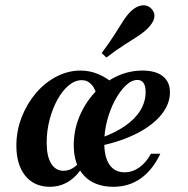

<svg xmlns="http://www.w3.org/2000/svg" viewBox="-20 -695 709 726"><path d="M168.5 11.3Q109.7 11.3 75.8 -30.2Q41.9 -71.8 41.9 -144.4Q41.9 -200 61.7 -251.2Q81.5 -302.4 115.3 -342.3Q149.2 -382.3 193.1 -405.2Q237.1 -428.2 284.7 -428.2Q320.2 -428.2 353.2 -414.1Q386.3 -400 416.1 -372.6L347.6 -323.4Q342.7 -356.5 327 -374.2Q311.3 -391.9 289.5 -391.9Q263.7 -391.9 239.9 -372.2Q216.1 -352.4 197.6 -319Q179 -285.5 167.7 -243.1Q156.5 -200.8 156.5 -155.6Q156.5 -104 173.4 -76.6Q190.3 -49.2 220.2 -49.2Q242.7 -49.2 262.5 -64.1Q282.3 -79 300.8 -110.5L308.9 -96Q285.5 -42.7 249.6 -15.7Q213.7 11.3 168.5 11.3ZM408.9 11.3Q337.9 11.3 298.4 -30.2Q258.9 -71.8 258.9 -146Q258.9 -202.4 279.8 -253.2Q300.8 -304 336.7 -343.5Q372.6 -383.1 419.8 -405.6Q466.9 -428.2 518.5 -428.2Q568.5 -428.2 595.6 -406.9Q622.6 -385.5 622.6 -346Q622.6 -301.6 590.3 -261.7Q558.1 -221.8 499.6 -191.5Q441.1 -161.3 360.5 -143.5L361.3 -173.4Q415.3 -192.7 453.2 -219Q491.1 -245.2 510.9 -277.8Q530.6 -310.5 530.6 -346.8Q530.6 -370.2 522.6 -381.5Q514.5 -392.7 500 -392.7Q477.4 -392.7 455.2 -371.4Q433.1 -350 414.5 -315.3Q396 -280.6 385.1 -239.1Q374.2 -197.6 374.2 -156.5Q374.2 -100.8 394 -72.2Q413.7 -43.5 450.8 -43.5Q480.6 -43.5 506.5 -61.7Q532.3 -79.8 550.8 -113.7H586.3Q557.3 -52.4 512.5 -20.6Q467.7 11.3 408.9 11.3ZM382.3 -477.4 364.5 -494.4Q393.5 -533.1 412.5 -563.3Q431.5 -593.5 446 -616.1Q460.5 -638.7 475 -652.4Q495.2 -671.8 516.5 -674.6Q537.9 -677.4 553.2 -661.3Q566.9 -646.8 563.3 -627.8Q559.7 -608.9 538.7 -587.9Q523.4 -572.6 501.2 -558.1Q479 -543.5 449.6 -525Q420.2 -506.5 382.3 -477.4Z"/></svg>

Font: Playfair 9pt
Style: Bold Italic
Weight: 700
Italic angle: -15.6°
Designer: Claus Eggers Sørensen
Foundry: Claus Eggers Sørensen
Version: Version 2.203